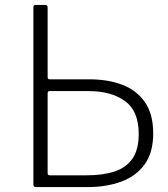

<svg xmlns="http://www.w3.org/2000/svg" viewBox="-20 -762 683 782"><path d="M604 -219Q604 -141 569.5 -93Q535 -45 474.5 -22.5Q414 0 336 0H126Q116 0 116 -11V-733Q116 -738 118.5 -740Q121 -742 125 -742H164Q174 -742 174 -732V-448Q174 -439 182 -439H343Q420 -439 478.5 -416.5Q537 -394 570.5 -345.5Q604 -297 604 -219ZM545 -216Q545 -310 489 -350.5Q433 -391 341 -391H181Q174 -391 174 -381V-56Q174 -48 183 -48H334Q399 -48 446.5 -63.5Q494 -79 519.5 -116Q545 -153 545 -216Z"/></svg>

Font: Libre Franklin ExtraLight
Style: Regular
Weight: 250
Designer: Pablo Impallari, Rodrigo Fuenzalida, Nhung Nguyen
Foundry: Impallari Type
Version: Version 3.000